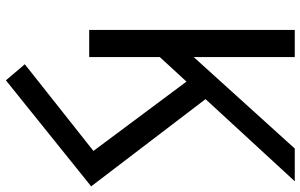

<svg xmlns="http://www.w3.org/2000/svg" viewBox="-208 -544 1039 664"><g transform="rotate(90 312.0 -211.5)"><path d="M257.3 288.1 624 -6.8 322.3 -402.3 606.4 -710.9H493.2L176.8 -361.3V-710.9H83V0H176.8V-244.1L261.7 -336.4L501.5 -14.6L201.7 222.7Z"/></g></svg>

Font: Roboto Flex
Style: Regular
Weight: 400
Designer: Berlow after Robertson
Foundry: Google
Version: Version 3.200;gftools[0.9.32]